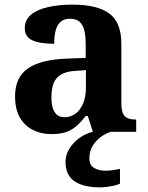

<svg xmlns="http://www.w3.org/2000/svg" viewBox="-20 -569 641 829"><path d="M201 10Q158 10 122 -8Q86 -26 65.5 -62Q45 -98 45 -153Q45 -235 100.5 -273.5Q156 -312 269 -316L350 -319V-374Q350 -411 344.5 -436Q339 -461 324 -474.5Q309 -488 282 -488Q257 -488 242 -475Q227 -462 220.5 -438Q214 -414 214 -380Q150 -380 118.5 -395.5Q87 -411 87 -447Q87 -484 115 -506.5Q143 -529 190 -539Q237 -549 293 -549Q399 -549 451.5 -511Q504 -473 504 -379V-124Q504 -97 510 -81.5Q516 -66 529.5 -59.5Q543 -53 565 -53H568V0H381L359 -68H350Q329 -41 309 -24Q289 -7 264.5 1.5Q240 10 201 10ZM258 -63Q286 -63 307 -79Q328 -95 339.5 -124Q351 -153 351 -191V-266L306 -263Q267 -261 244 -247.5Q221 -234 211.5 -209.5Q202 -185 202 -149Q202 -121 208 -102Q214 -83 226.5 -73Q239 -63 258 -63ZM413 240Q340 240 301.5 213.5Q263 187 263 130Q263 99 280 72Q297 45 324 26Q351 7 381 0H459Q438 6 416.5 21.5Q395 37 380.5 60Q366 83 366 115Q366 143 385.5 155.5Q405 168 435 168Q449 168 464.5 166Q480 164 498 160V224Q488 229 472 232.5Q456 236 440 238Q424 240 413 240Z"/></svg>

Font: Noto Rashi Hebrew
Style: Bold
Weight: 700
Version: Version 1.006